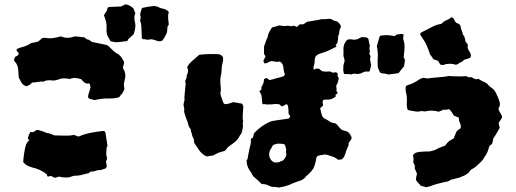

<svg xmlns="http://www.w3.org/2000/svg" viewBox="-20 -766 2315 861"><path d="M587 -707Q583 -698 582.5 -689Q582 -680 584 -672Q588 -659 587 -646Q586 -633 582 -621Q581 -619 580.5 -616Q580 -613 578 -611Q572 -606 566.5 -600.5Q561 -595 555 -590Q554 -589 553 -586.5Q552 -584 551 -582Q527 -579 515 -577.5Q503 -576 495 -577Q487 -578 476 -581Q472 -587 468.5 -594Q465 -601 461 -608Q458 -616 458 -624Q457 -627 457.5 -630.5Q458 -634 458 -637Q458 -659 456 -667.5Q454 -676 446 -698Q450 -703 453 -708.5Q456 -714 460 -720Q461 -722 461 -725.5Q461 -729 465 -733Q469 -735 474 -735Q487 -736 499.5 -736Q512 -736 523 -737Q531 -740 536.5 -744Q542 -748 554 -744Q557 -743 562.5 -740Q568 -737 572 -734Q579 -729 581 -722Q583 -715 587 -707ZM737 -657Q736 -654 734.5 -651.5Q733 -649 731 -646Q730 -639 730 -631.5Q730 -624 727 -616Q719 -598 708 -584Q698 -579 687 -582Q680 -584 673 -586.5Q666 -589 658 -590Q655 -589 652 -589Q649 -589 646 -588Q639 -587 630 -590Q628 -591 624.5 -590Q621 -589 618 -593Q618 -592 617 -593Q616 -594 616 -595Q615 -608 615 -620Q615 -632 614 -645Q613 -650 613 -655Q613 -660 611 -665Q606 -677 611 -685V-689Q607 -700 610 -708.5Q613 -717 615 -726Q615 -728 617 -729Q619 -730 620 -731Q630 -733 640 -735Q650 -737 660 -738Q679 -741 693 -733Q698 -730 703 -729Q708 -728 712 -727Q724 -724 735 -715Q738 -710 736 -706Q734 -702 734 -697Q734 -691 734 -685.5Q734 -680 735 -674Q735 -670 736 -665Q737 -660 737 -657ZM541 -414Q539 -409 538.5 -404Q538 -399 536 -394Q535 -387 536 -380.5Q537 -374 538 -366Q535 -360 531.5 -353Q528 -346 523 -340Q520 -346 520 -342L522 -340Q521 -338 519 -335.5Q517 -333 514 -330Q501 -326 489 -325Q477 -324 463 -324Q455 -325 446.5 -324Q438 -323 430 -322Q423 -321 416.5 -320Q410 -319 404 -317Q397 -319 391.5 -320.5Q386 -322 381 -323Q374 -328 375 -335Q375 -337 375.5 -339Q376 -341 377 -344Q380 -352 382 -360Q384 -368 386 -375Q385 -378 384.5 -381Q384 -384 383 -388Q380 -394 377 -392Q374 -390 367 -392Q363 -393 359.5 -395.5Q356 -398 353 -401L344 -411Q337 -413 329.5 -414.5Q322 -416 314 -417Q309 -416 303.5 -415Q298 -414 292 -412Q279 -415 265 -414.5Q251 -414 237 -408Q222 -403 207 -406Q196 -407 183 -404Q179 -400 174 -400Q161 -401 148.5 -398.5Q136 -396 124 -396Q120 -392 116.5 -388.5Q113 -385 108 -383Q107 -382 104 -381.5Q101 -381 99 -379Q83 -384 76.5 -395Q70 -406 64 -419Q63 -429 62 -448.5Q61 -468 54 -480Q53 -482 49.5 -486Q46 -490 44 -493Q42 -498 44 -503Q46 -508 49 -512Q51 -513 53.5 -514Q56 -515 57 -516Q64 -520 64 -527Q63 -531 58.5 -534Q54 -537 54 -543Q55 -544 55.5 -545Q56 -546 57 -547Q64 -549 69 -551.5Q74 -554 81 -555Q102 -561 120 -573Q128 -575 135.5 -576Q143 -577 152 -580L169 -595Q170 -595 172 -595.5Q174 -596 175 -596Q177 -596 180 -596.5Q183 -597 185 -596Q202 -593 219.5 -595.5Q237 -598 253 -603Q269 -596 284.5 -596.5Q300 -597 316 -603Q323 -602 331 -601.5Q339 -601 346 -600Q351 -600 356 -599Q361 -598 365 -593Q369 -589 375 -588.5Q381 -588 385 -583Q389 -579 395 -577.5Q401 -576 407 -575Q418 -573 429 -570.5Q440 -568 450 -566Q463 -565 473 -553Q481 -545 489.5 -537Q498 -529 508 -524Q512 -523 514.5 -520Q517 -517 521 -513Q526 -508 529 -501.5Q532 -495 536 -489Q537 -482 534.5 -475.5Q532 -469 531 -462Q532 -461 532.5 -458.5Q533 -456 535 -454Q540 -445 541.5 -435Q543 -425 541 -414ZM462 -112Q458 -106 458 -101Q457 -94 456.5 -82Q456 -70 459 -62Q461 -57 459 -51.5Q457 -46 455 -40Q457 -35 457.5 -29.5Q458 -24 459 -18Q455 -14 453 -10Q446 -9 439.5 -6Q433 -3 425 -3Q422 -3 419 -3Q416 -3 413 -1Q408 0 402.5 2Q397 4 391 3Q385 3 380.5 8Q376 13 370 12Q357 16 344 19Q331 22 317 22Q310 22 302 25Q292 30 280.5 30Q269 30 258 29Q255 28 252 27.5Q249 27 246 26Q241 27 236.5 28.5Q232 30 228 31Q222 31 217.5 27.5Q213 24 208 23Q206 24 202 24.5Q198 25 194 26Q193 24 191.5 21.5Q190 19 189 15Q161 -7 125 -15Q113 -18 102.5 -23.5Q92 -29 84 -39Q85 -57 88.5 -80.5Q92 -104 98 -121Q101 -123 102 -127Q103 -131 107 -133Q109 -135 111 -136.5Q113 -138 109 -139Q108 -140 108 -141Q108 -142 106 -143Q106 -144 105.5 -145.5Q105 -147 105 -148Q107 -152 108 -156Q109 -160 110 -163Q112 -166 113.5 -168.5Q115 -171 116 -174L126 -173Q134 -175 138.5 -179.5Q143 -184 152 -183Q157 -182 163.5 -179.5Q170 -177 177 -175Q181 -174 183.5 -172Q186 -170 190 -170Q198 -169 206.5 -166Q215 -163 223 -159Q240 -158 256.5 -158Q273 -158 290 -158Q295 -158 299.5 -159Q304 -160 311 -161Q315 -160 320 -158Q325 -156 330 -154Q335 -154 336 -155Q362 -166 389.5 -171Q417 -176 444 -179Q451 -178 453 -170Q455 -156 457.5 -141.5Q460 -127 462 -112Z M1557 -150Q1556 -148 1556 -145.5Q1556 -143 1555 -141Q1552 -137 1549 -133Q1546 -129 1543 -124V-114Q1540 -107 1536.5 -99.5Q1533 -92 1531 -84Q1528 -75 1525 -67Q1522 -59 1514 -53Q1511 -50 1507 -50.5Q1503 -51 1498 -49Q1493 -52 1488.5 -55Q1484 -58 1479 -61Q1472 -63 1464.5 -66Q1457 -69 1449 -71Q1443 -73 1437 -73Q1431 -73 1424 -71Q1413 -70 1405.5 -67Q1398 -64 1397 -48Q1397 -47 1396.5 -45.5Q1396 -44 1396 -43Q1391 -21 1385 -10.5Q1379 0 1362 17Q1359 19 1356.5 21Q1354 23 1352 25Q1345 36 1330 43Q1323 45 1315.5 47.5Q1308 50 1301 53Q1294 55 1287.5 58.5Q1281 62 1274 64Q1270 66 1265 67Q1260 68 1256 70Q1250 71 1243 72.5Q1236 74 1230 75Q1215 71 1199 72Q1193 70 1187 67Q1181 64 1175 62Q1170 60 1164 60Q1158 60 1153 59Q1144 49 1134 40.5Q1124 32 1115 24Q1111 16 1107.5 10Q1104 4 1099 -3Q1086 -22 1086 -45Q1085 -47 1087 -49.5Q1089 -52 1090 -53Q1090 -53 1093 -70.5Q1096 -88 1099 -100Q1102 -110 1104 -120Q1106 -130 1105 -140Q1105 -145 1108.5 -146Q1112 -147 1114 -148Q1115 -153 1116.5 -158.5Q1118 -164 1119 -168Q1155 -207 1199 -223Q1217 -226 1234 -228.5Q1251 -231 1267 -233Q1277 -233 1280 -241Q1282 -246 1279.5 -249Q1277 -252 1274 -255Q1274 -265 1273.5 -274.5Q1273 -284 1271 -292Q1268 -301 1260 -297Q1253 -292 1246 -289Q1240 -290 1237.5 -293.5Q1235 -297 1233 -298Q1223 -300 1214.5 -299.5Q1206 -299 1198 -298Q1191 -298 1184.5 -297.5Q1178 -297 1171 -298Q1168 -300 1165 -299Q1162 -298 1158 -299Q1156 -301 1156 -304Q1156 -309 1155 -314Q1154 -319 1154 -325Q1154 -342 1144 -355Q1143 -359 1149 -362Q1151 -362 1152 -363V-375Q1155 -380 1157.5 -384.5Q1160 -389 1161 -393Q1163 -398 1163 -402.5Q1163 -407 1164 -411Q1172 -416 1174.5 -416Q1177 -416 1183 -412Q1184 -411 1185 -409.5Q1186 -408 1187 -407Q1192 -408 1198 -409Q1204 -410 1209 -412Q1216 -414 1222.5 -416Q1229 -418 1236 -419Q1240 -420 1243.5 -421.5Q1247 -423 1251 -424Q1253 -425 1255.5 -428.5Q1258 -432 1257 -434Q1253 -444 1252 -454Q1251 -464 1249 -474Q1246 -479 1243.5 -483Q1241 -487 1236 -489Q1231 -491 1225 -489Q1219 -487 1214 -490Q1210 -491 1205.5 -491Q1201 -491 1198 -492Q1189 -491 1181.5 -486Q1174 -481 1166 -482Q1159 -490 1163 -498Q1167 -506 1171 -513Q1169 -515 1167.5 -518.5Q1166 -522 1164 -524V-558Q1166 -565 1169.5 -573Q1173 -581 1175 -589Q1177 -592 1178.5 -595Q1180 -598 1180 -600Q1182 -612 1187.5 -622.5Q1193 -633 1200 -643Q1205 -645 1209 -645.5Q1213 -646 1217 -647Q1220 -649 1224.5 -650Q1229 -651 1233 -652Q1238 -651 1243 -650.5Q1248 -650 1255 -649Q1262 -650 1268.5 -650.5Q1275 -651 1282 -649Q1286 -648 1290 -649Q1294 -650 1298 -651Q1301 -650 1304 -648.5Q1307 -647 1310 -645Q1312 -647 1312 -646Q1316 -649 1318.5 -651.5Q1321 -654 1324 -657H1340Q1344 -659 1348 -662Q1352 -665 1356 -668Q1369 -670 1382 -672.5Q1395 -675 1409 -677Q1412 -678 1416 -679Q1420 -680 1424 -680Q1431 -680 1437 -680Q1443 -680 1449 -681Q1463 -684 1473 -676Q1478 -672 1485 -672Q1491 -671 1495 -667.5Q1499 -664 1503 -659Q1512 -649 1506 -639Q1502 -632 1501.5 -622.5Q1501 -613 1497 -605Q1496 -604 1496 -601.5Q1496 -599 1496 -597Q1497 -590 1495 -585Q1494 -583 1494 -579.5Q1494 -576 1493 -574Q1491 -571 1489 -568.5Q1487 -566 1485 -564Q1487 -559 1489 -558L1490 -559Q1489 -558 1489 -557Q1489 -557 1477.5 -551Q1466 -545 1450.5 -538Q1435 -531 1422 -528Q1418 -527 1413 -525Q1408 -523 1403 -520Q1394 -514 1393 -506Q1390 -497 1391 -491Q1391 -485 1390 -480Q1389 -475 1387 -470Q1384 -463 1387 -455Q1392 -453 1393.5 -456Q1395 -459 1398 -458H1410L1424 -447Q1440 -443 1458 -446Q1462 -445 1465 -443.5Q1468 -442 1472 -440Q1476 -440 1479 -441Q1482 -442 1485 -442Q1487 -442 1489 -440.5Q1491 -439 1494 -438V-425Q1495 -423 1496.5 -420.5Q1498 -418 1499 -415Q1498 -410 1497 -404.5Q1496 -399 1494 -394Q1492 -392 1492 -390Q1492 -388 1488 -384Q1488 -382 1488 -378Q1488 -374 1489 -370Q1490 -367 1489 -364Q1488 -361 1489 -358Q1491 -355 1492.5 -352.5Q1494 -350 1493 -346Q1491 -345 1489 -344Q1487 -343 1485 -342V-332Q1475 -326 1469 -323Q1463 -320 1455.5 -319.5Q1448 -319 1432 -319Q1426 -314 1427 -309Q1427 -305 1427.5 -301.5Q1428 -298 1429 -293Q1426 -290 1422.5 -287Q1419 -284 1416 -281Q1416 -276 1417 -275Q1419 -268 1420.5 -260.5Q1422 -253 1425 -246Q1425 -245 1425.5 -244.5Q1426 -244 1426 -243Q1431 -236 1439 -232.5Q1447 -229 1454 -224Q1461 -218 1469 -216Q1477 -214 1486 -212Q1493 -206 1498 -199Q1503 -192 1510 -186Q1517 -181 1526 -179.5Q1535 -178 1542 -173Q1547 -169 1550 -163Q1553 -157 1557 -150ZM1796 -496Q1795 -490 1794 -482.5Q1793 -475 1792 -469L1767 -438Q1756 -437 1745 -435Q1734 -433 1723 -432Q1719 -432 1714 -434Q1709 -436 1704 -436Q1686 -437 1683 -443Q1680 -449 1675 -462Q1674 -465 1674 -469Q1674 -479 1673.5 -488Q1673 -497 1674 -507Q1675 -518 1674 -528.5Q1673 -539 1672 -549Q1670 -555 1670 -559Q1673 -570 1675.5 -579Q1678 -588 1681 -598Q1683 -607 1693 -607Q1707 -609 1721.5 -608Q1736 -607 1749 -604Q1751 -606 1753.5 -607Q1756 -608 1758 -611Q1769 -613 1782 -614Q1784 -614 1788 -612Q1788 -612 1790 -608Q1789 -604 1788.5 -600Q1788 -596 1788 -591Q1795 -572 1794 -551.5Q1793 -531 1790 -509Q1792 -507 1793.5 -503.5Q1795 -500 1796 -496ZM1644 -474Q1643 -466 1641 -459Q1639 -452 1637 -446Q1633 -444 1628.5 -445Q1624 -446 1619 -445Q1613 -444 1607 -441Q1601 -438 1596 -436Q1584 -433 1574 -435Q1564 -437 1555 -432Q1548 -434 1541 -434Q1534 -434 1527 -434Q1522 -434 1522 -437Q1520 -443 1520 -446Q1519 -452 1519.5 -458Q1520 -464 1520 -473Q1521 -476 1522.5 -481.5Q1524 -487 1525 -491V-497Q1524 -503 1522 -508.5Q1520 -514 1520 -519Q1521 -534 1520 -547Q1520 -567 1533 -583Q1537 -589 1543 -589Q1553 -591 1559 -589Q1577 -585 1594 -596Q1596 -597 1598.5 -598Q1601 -599 1603 -600Q1608 -599 1613.5 -599Q1619 -599 1625 -598Q1627 -597 1628.5 -595Q1630 -593 1632 -592Q1633 -585 1634.5 -579Q1636 -573 1637 -567Q1640 -560 1637 -554Q1636 -547 1638 -540Q1640 -533 1636 -526L1642 -513Q1638 -503 1640.5 -493Q1643 -483 1644 -474ZM1071 -288Q1071 -280 1070 -271.5Q1069 -263 1069 -255Q1069 -249 1068.5 -242.5Q1068 -236 1069 -230Q1071 -224 1069.5 -218.5Q1068 -213 1069 -207Q1070 -203 1069.5 -198Q1069 -193 1068 -189Q1067 -185 1066 -179.5Q1065 -174 1063 -168Q1059 -163 1055.5 -158Q1052 -153 1050 -148Q1040 -133 1025 -123Q1009 -112 1004.5 -108Q1000 -104 989 -90Q983 -88 976.5 -86Q970 -84 962 -82Q956 -79 949.5 -76Q943 -73 936 -69Q929 -68 922 -67Q915 -66 907 -64Q906 -66 903.5 -66.5Q901 -67 899 -68Q881 -80 872 -94Q866 -103 861 -110.5Q856 -118 851 -125Q850 -130 850 -134.5Q850 -139 849 -143Q843 -151 841.5 -160Q840 -169 836 -178Q836 -185 835 -187Q827 -196 824.5 -207Q822 -218 818 -228Q814 -236 812 -243.5Q810 -251 807 -259Q805 -266 806 -272.5Q807 -279 805 -286Q802 -294 803.5 -300Q805 -306 806 -312Q808 -317 807.5 -321.5Q807 -326 807 -331Q808 -342 809 -353.5Q810 -365 811 -376Q812 -381 812.5 -386.5Q813 -392 811 -398Q811 -400 811 -403Q811 -406 812 -407Q817 -414 817 -422Q817 -430 821 -437Q823 -442 823 -446.5Q823 -451 823 -455Q821 -461 819 -465Q824 -473 827.5 -478Q831 -483 841 -492Q851 -501 873 -520Q895 -523 916.5 -523.5Q938 -524 960 -523Q966 -522 971 -519Q976 -516 980 -509Q980 -505 980.5 -499Q981 -493 979 -488Q974 -472 974 -455Q974 -438 969 -421Q968 -415 968 -409Q968 -403 968 -396Q969 -385 970 -373.5Q971 -362 969 -351Q968 -348 968.5 -345Q969 -342 970 -338Q973 -331 975.5 -322Q978 -313 982 -305Q984 -299 992 -299Q1001 -300 1009.5 -302.5Q1018 -305 1026 -308Q1031 -307 1035.5 -306.5Q1040 -306 1044 -305Q1055 -302 1063 -302Q1071 -296 1071 -288ZM1187 -407Q1186 -407 1186 -406.5Q1186 -406 1186 -406Q1186 -406 1186.5 -406Q1187 -406 1187 -407ZM1264 -94Q1263 -99 1260 -109.5Q1257 -120 1252 -120Q1245 -121 1239 -121.5Q1233 -122 1225 -122Q1223 -122 1216 -119.5Q1209 -117 1207 -117Q1201 -112 1199 -106Q1197 -100 1192 -95Q1180 -68 1197 -47Q1199 -44 1205 -40.5Q1211 -37 1214 -37Q1219 -38 1225 -38Q1231 -38 1234 -40Q1236 -42 1243 -44Q1250 -46 1251 -48Q1254 -51 1257.5 -56.5Q1261 -62 1263 -66Q1265 -74 1263 -80Q1261 -86 1264 -94ZM1092 -52Q1092 -52 1091.5 -52Q1091 -52 1090 -53Q1092 -49 1092 -52Z M2092 -518Q2092 -507 2082 -504Q2076 -502 2072 -501L2064 -499Q2060 -497 2057 -493.5Q2054 -490 2049 -488Q2042 -486 2036.5 -481Q2031 -476 2022 -476Q2012 -480 2000.5 -480Q1989 -480 1977 -478Q1970 -474 1967 -474.5Q1964 -475 1955 -476Q1953 -480 1950 -484Q1947 -488 1945 -493L1924 -500Q1920 -505 1916.5 -511Q1913 -517 1909 -521Q1900 -547 1894.5 -559.5Q1889 -572 1883 -582Q1877 -592 1864 -611Q1864 -617 1870 -621Q1882 -627 1894 -633Q1906 -639 1917 -645Q1922 -648 1927.5 -650Q1933 -652 1937 -654Q1943 -656 1948.5 -657Q1954 -658 1959 -659Q1964 -664 1969.5 -668.5Q1975 -673 1982 -675Q1989 -678 1994.5 -681.5Q2000 -685 2006 -689Q2014 -685 2016.5 -678Q2019 -671 2024 -666Q2028 -662 2034.5 -660Q2041 -658 2045 -650Q2045 -649 2046 -644.5Q2047 -640 2048 -635Q2050 -631 2051.5 -627Q2053 -623 2054 -619Q2055 -617 2055 -615Q2055 -613 2056 -611Q2058 -607 2061 -603.5Q2064 -600 2064 -595Q2067 -588 2067 -581Q2069 -577 2072 -574Q2075 -571 2078 -566Q2078 -562 2077.5 -559Q2077 -556 2077 -552Q2078 -551 2078 -549.5Q2078 -548 2079 -546L2090 -526Q2091 -524 2091 -522Q2091 -520 2092 -518ZM2231 -246Q2232 -242 2231 -239Q2230 -236 2228 -233Q2225 -229 2222.5 -224.5Q2220 -220 2216 -215Q2217 -210 2218 -204.5Q2219 -199 2221 -193Q2214 -181 2207 -168.5Q2200 -156 2192 -145Q2191 -139 2190 -133.5Q2189 -128 2187 -122Q2185 -119 2182 -117Q2179 -115 2176 -113Q2175 -109 2172 -103Q2167 -81 2152 -61Q2147 -51 2139.5 -43Q2132 -35 2124 -28Q2117 -21 2108.5 -15Q2100 -9 2092 -5Q2088 -1 2085.5 3Q2083 7 2080 10Q2073 14 2068 18Q2063 22 2055 24Q2047 28 2037.5 31Q2028 34 2018 36Q2011 38 2004.5 39.5Q1998 41 1992 46Q1988 49 1980 49Q1961 53 1942.5 58Q1924 63 1907 70Q1903 71 1899 71.5Q1895 72 1891 74Q1884 71 1878 70Q1876 69 1872.5 68.5Q1869 68 1867 67Q1863 62 1858.5 57Q1854 52 1849 47Q1844 41 1846 31Q1847 26 1848 21.5Q1849 17 1850 13Q1848 8 1845.5 2Q1843 -4 1840 -10V-24Q1839 -27 1837 -30.5Q1835 -34 1833 -38Q1834 -45 1834.5 -51Q1835 -57 1833 -64Q1830 -70 1837 -76Q1842 -81 1848.5 -82.5Q1855 -84 1862 -85Q1873 -86 1884.5 -86.5Q1896 -87 1907 -87Q1915 -89 1923 -91Q1931 -93 1938 -97Q1946 -102 1956 -105.5Q1966 -109 1976 -113Q1979 -117 1983 -122Q1987 -127 1992 -131Q1997 -136 2002.5 -138.5Q2008 -141 2014 -145Q2016 -149 2017.5 -153Q2019 -157 2021 -161Q2023 -166 2024.5 -170Q2026 -174 2028 -177Q2032 -183 2039 -186Q2046 -189 2047 -198Q2046 -207 2041.5 -217Q2037 -227 2038 -238Q2032 -240 2026.5 -243Q2021 -246 2015 -248Q2011 -256 2006 -262.5Q2001 -269 1996 -275Q1992 -277 1989 -276Q1986 -275 1984 -274H1968Q1964 -272 1958.5 -269.5Q1953 -267 1947 -265Q1943 -266 1938.5 -267Q1934 -268 1929 -269Q1925 -269 1919.5 -269.5Q1914 -270 1909 -270Q1904 -270 1894 -268Q1890 -267 1886.5 -266.5Q1883 -266 1878 -267Q1876 -268 1873.5 -268Q1871 -268 1869 -268Q1855 -264 1842 -266.5Q1829 -269 1815 -271Q1806 -273 1806 -282Q1805 -287 1804.5 -290.5Q1804 -294 1804 -298Q1805 -312 1804.5 -326.5Q1804 -341 1800 -354Q1799 -358 1799 -362Q1799 -366 1799 -369Q1797 -382 1810 -385Q1832 -391 1853 -405Q1855 -407 1858 -408.5Q1861 -410 1864 -412Q1868 -414 1871.5 -415Q1875 -416 1879 -417Q1884 -416 1889 -415.5Q1894 -415 1898 -414Q1903 -415 1909 -416Q1915 -417 1919 -417Q1936 -419 1953 -420Q1970 -421 1986 -424Q1992 -426 1997.5 -425Q2003 -424 2009 -424Q2023 -424 2036.5 -423.5Q2050 -423 2063 -424Q2069 -425 2072 -424Q2075 -423 2084 -419Q2086 -419 2087 -419.5Q2088 -420 2091 -421Q2099 -418 2107 -413Q2115 -408 2125 -413Q2130 -409 2135 -406.5Q2140 -404 2145 -401Q2150 -399 2154.5 -397Q2159 -395 2163 -392Q2168 -387 2172 -382.5Q2176 -378 2182 -374Q2192 -368 2198.5 -358.5Q2205 -349 2209 -338Q2213 -331 2215.5 -323Q2218 -315 2221 -307Q2223 -296 2220 -289Q2219 -287 2218 -285Q2217 -283 2216 -281Q2216 -277 2216.5 -273Q2217 -269 2220 -266Q2222 -261 2225.5 -256Q2229 -251 2231 -246Z"/></svg>

Font: Darumadrop One
Style: Regular
Weight: 400
Version: Version 1.000